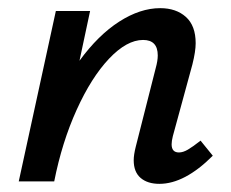

<svg xmlns="http://www.w3.org/2000/svg" viewBox="-20 -445 567 471"><path d="M502 -63Q433 6 371 6Q342 6 325 -8.5Q308 -23 308 -52Q308 -65 313 -85L362 -278Q367 -296 367 -309Q367 -347 331 -347Q291 -347 247.5 -301Q204 -255 168 -175.5Q132 -96 113 0H26L117 -418H201L175 -296Q221 -359 272.5 -392Q324 -425 373 -425Q412 -425 436 -403.5Q460 -382 460 -339Q460 -319 452 -287L404 -111Q401 -99 401 -91Q401 -71 419 -71Q429 -71 441 -78Q453 -85 472 -100Z"/></svg>

Font: Ysabeau Semibold
Style: Italic
Weight: 600
Italic angle: -12°
Designer: Christian Thalmann (Catharsis Fonts)
Version: Version 0.003